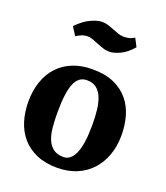

<svg xmlns="http://www.w3.org/2000/svg" viewBox="-130 -777 760 878"><g transform="rotate(20 250.0 -338.0)"><path d="M23.4 -228.5Q23.4 -282.7 38.6 -326.7Q53.7 -370.6 82.8 -402.1Q111.8 -433.6 154.1 -450.7Q196.3 -467.8 250 -467.8Q312 -467.8 355 -448.5Q397.9 -429.2 425 -396.5Q452.1 -363.8 464.4 -320.3Q476.6 -276.9 476.6 -228.5Q476.6 -176.3 460.9 -132.3Q445.3 -88.4 416 -56.4Q386.7 -24.4 344.7 -6.6Q302.7 11.2 250 11.2Q191.9 11.2 149.2 -7.3Q106.4 -25.9 78.6 -58.1Q50.8 -90.3 37.1 -134Q23.4 -177.7 23.4 -228.5ZM165.5 -228.5Q165.5 -190.4 168.5 -157Q171.4 -123.5 181.4 -98.6Q191.4 -73.7 210.4 -59.3Q229.5 -44.9 261.2 -44.9Q295.4 -44.9 315.2 -88.9Q335 -132.8 335 -228.5Q335 -266.6 331.3 -300Q327.6 -333.5 317.6 -358.4Q307.6 -383.3 289.6 -397.7Q271.5 -412.1 242.7 -412.1Q201.7 -412.1 183.6 -367.9Q165.5 -323.7 165.5 -228.5ZM403.3 -630.9Q375.5 -598.1 345.2 -583.7Q314.9 -569.3 293 -569.3Q275.9 -569.3 260.7 -574.5Q245.6 -579.6 231.4 -585.2Q217.3 -590.8 203.9 -596.2Q190.4 -601.6 175.8 -601.6Q163.6 -601.6 150.9 -597.2Q138.2 -592.8 122.6 -582.5L96.7 -622.6Q131.3 -657.7 163.1 -672.1Q194.8 -686.5 216.3 -686.5Q233.4 -686.5 248 -681.6Q262.7 -676.8 276.1 -671.4Q289.6 -666 303.2 -661.1Q316.9 -656.2 331.1 -656.2Q343.3 -656.2 355.7 -658.7Q368.2 -661.1 382.8 -670.4Z"/></g></svg>

Font: PT Astra Serif
Style: Bold
Weight: 700
Designer: A.Korolkova, I. Chaeva
Foundry: ParaType Ltd
Version: Version 1.002